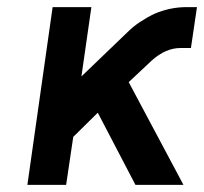

<svg xmlns="http://www.w3.org/2000/svg" viewBox="-20 -520 574 540"><path d="M128 -500 57 0H166L186 -135L255 -203L361 0H496L342 -289L407 -350Q446 -385 488 -385H517L534 -500H505Q458 -500 414 -481Q393 -471 373.5 -458Q354 -445 337 -428L209 -305L237 -500Z"/></svg>

Font: Unageo
Style: SemiBold-Italic
Weight: 600
Designer: Richard Sepsi
Foundry: Richard Sepsi
Version: Version 2.000